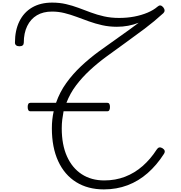

<svg xmlns="http://www.w3.org/2000/svg" viewBox="-20 -1440 1393 1477"><path d="M779 17Q656 17 566 -39Q476 -95 427.5 -200.5Q379 -306 379 -453Q379 -488 382.5 -520.5Q386 -553 393 -584H214Q203 -584 198 -592.5Q193 -601 193 -617Q193 -633 198 -641Q203 -649 214 -649H411Q440 -732 490 -801.5Q540 -871 604.5 -931.5Q669 -992 743.5 -1046.5Q818 -1101 895.5 -1155Q973 -1209 1047 -1265Q1009 -1250 966.5 -1242Q924 -1234 879 -1234Q820 -1234 766.5 -1246Q713 -1258 664.5 -1275.5Q616 -1293 569 -1310.5Q522 -1328 475.5 -1339.5Q429 -1351 380 -1351Q312 -1351 264 -1322.5Q216 -1294 189.5 -1240Q163 -1186 163 -1112Q163 -1099 155 -1091.5Q147 -1084 129 -1084Q113 -1084 104 -1091.5Q95 -1099 95 -1112Q95 -1206 129 -1275.5Q163 -1345 227 -1382.5Q291 -1420 381 -1420Q438 -1420 487.5 -1408.5Q537 -1397 584 -1379.5Q631 -1362 679 -1344Q727 -1326 780.5 -1314Q834 -1302 896 -1302Q958 -1302 1013 -1312.5Q1068 -1323 1114.5 -1342.5Q1161 -1362 1192 -1389Q1203 -1399 1213.5 -1398Q1224 -1397 1235 -1385Q1246 -1371 1246 -1359.5Q1246 -1348 1237 -1339Q1167 -1275 1092.5 -1219Q1018 -1163 944 -1110Q870 -1057 800.5 -1006Q731 -955 671.5 -900Q612 -845 565.5 -783.5Q519 -722 491 -649H806Q816 -649 821 -641Q826 -633 826 -617Q826 -601 821 -592.5Q816 -584 806 -584H469Q463 -553 459 -520.5Q455 -488 455 -453Q455 -327 495 -237.5Q535 -148 608.5 -100Q682 -52 782 -52Q868 -52 942 -80.5Q1016 -109 1077 -162.5Q1138 -216 1185 -289Q1194 -303 1204.5 -305.5Q1215 -308 1228 -301Q1243 -292 1246.5 -281Q1250 -270 1241 -256Q1186 -170 1116 -108.5Q1046 -47 961.5 -15Q877 17 779 17Z"/></svg>

Font: Playwrite BE WAL Light
Style: Regular
Weight: 300
Version: Version 1.002